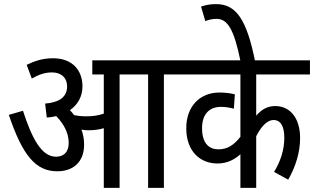

<svg xmlns="http://www.w3.org/2000/svg" viewBox="-20 -916 1531 936"><path d="M390 -211C390 -239 385 -263 377 -284C389 -282 401 -281 411 -281C438 -281 462 -284 486 -291V0H563V-553H702V0H779V-553H863V-622H430V-553H486V-362C459 -353 435 -349 401 -349C379 -349 360 -351 341 -355C335 -363 328 -372 321 -379C358 -405 382 -444 382 -495C382 -575 331 -632 239 -632C186 -632 148 -618 110 -600L135 -533C168 -552 199 -563 233 -563C277 -563 307 -539 307 -494C307 -446 273 -417 200 -411L208 -343C224 -344 239 -346 254 -350C288 -315 315 -271 315 -219C315 -174 290 -152 253 -152C184 -152 137 -237 92 -376L23 -356C90 -158 154 -81 259 -81C337 -81 390 -126 390 -211Z M1491 -553V-622H850V-553H1152V-249C1120 -209 1089 -188 1045 -188C1001 -188 965 -215 965 -291C965 -358 999 -395 1058 -395C1079 -395 1103 -391 1120 -386L1125 -456C1108 -461 1078 -465 1050 -465C955 -465 888 -398 888 -291C888 -177 957 -119 1040 -119C1089 -119 1124 -139 1152 -164V0H1229V-252C1255 -303 1285 -331 1313 -331C1349 -331 1366 -300 1366 -243C1366 -184 1346 -126 1316 -78L1385 -40C1422 -105 1443 -174 1443 -243C1443 -343 1392 -399 1322 -399C1287 -399 1257 -385 1229 -352V-553Z M1153 -615H1224C1182 -826 1129 -896 1033 -896C1006 -896 984 -892 960 -884L981 -813C998 -820 1015 -824 1036 -824C1089 -824 1121 -774 1153 -615Z"/></svg>

Font: Noto Sans Condensed
Style: Italic
Weight: 400
Width: 3
Italic angle: -12°
Designer: Monotype Design Team
Foundry: Monotype Imaging Inc.
Version: Version 2.013